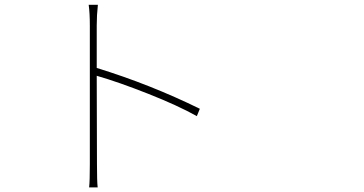

<svg xmlns="http://www.w3.org/2000/svg" viewBox="-20 -777 1540 813"><path d="M826.2 -316.4 813.5 -285.2Q733.4 -330.1 607.4 -379.9Q481.4 -429.7 389.6 -456.1L390.6 -81.1Q390.6 -8.8 393.6 16.6H357.4Q360.4 -8.8 360.4 -81.1V-668.9Q360.4 -722.7 355.5 -756.8H394.5Q389.6 -712.9 389.6 -668.9V-489.3Q615.2 -419.9 826.2 -316.4Z"/></svg>

Font: Bpmf Zihi Sans ExtraLight
Style: ExtraLight
Weight: 250
Foundry: But Ko
Version: Version 1.320